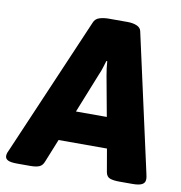

<svg xmlns="http://www.w3.org/2000/svg" viewBox="-112 -776 805 852"><g transform="rotate(10 290.0 -350.0)"><path d="M22 2Q-9 2 -21 -4.5Q-33 -11 -33 -23Q-33 -31 -30 -39Q-27 -47 -22 -57L242 -671Q249 -690 268 -696Q287 -702 310 -702H395Q419 -702 436.5 -694.5Q454 -687 457 -671L593 -57Q595 -49 596.5 -40Q598 -31 597 -25Q596 -12 583 -5Q570 2 540 2H481Q455 2 439.5 -3.5Q424 -9 420 -29L402 -133H184L142 -29Q135 -10 120.5 -4Q106 2 80 2ZM310 -451 238 -271H377L344 -451Q341 -467 339 -483Q337 -499 336 -515H332Q327 -499 322 -482.5Q317 -466 310 -451Z"/></g></svg>

Font: Asap ExtraBold
Style: Italic
Weight: 800
Italic angle: -6°
Designer: Pablo Cosgaya
Foundry: Omnibus-Type
Version: Version 3.001; ttfautohint (v1.8.4.7-5d5b)